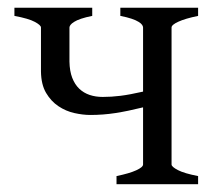

<svg xmlns="http://www.w3.org/2000/svg" viewBox="-20 -474 557 494"><path d="M279.8 0V-21Q313 -27.8 330.6 -35.9Q348.1 -43.9 348.1 -50.8V-197.8Q308.6 -188 276.9 -183.1Q245.1 -178.2 212.4 -178.2Q193.4 -178.2 171.4 -183.1Q149.4 -188 130.4 -200.7Q111.3 -213.4 98.6 -234.9Q85.9 -256.3 85.4 -290V-403.3Q85.4 -409.2 69.6 -417.7Q53.7 -426.3 17.1 -433.1V-454.1H217.3V-433.1Q200.2 -429.7 188.7 -425.8Q177.2 -421.9 170.7 -417.7Q164.1 -413.6 161.4 -409.9Q158.7 -406.2 158.7 -403.3V-315.4Q159.2 -291 165.8 -273.9Q172.4 -256.8 183.8 -245.8Q195.3 -234.9 210.7 -229.7Q226.1 -224.6 244.1 -224.6Q255.4 -224.6 266.6 -225.3Q277.8 -226.1 290 -227.5Q302.2 -229 316.4 -231.7Q330.6 -234.4 348.1 -238.3V-403.3Q348.1 -406.2 345.7 -409.9Q343.3 -413.6 336.7 -417.7Q330.1 -421.9 318.6 -425.8Q307.1 -429.7 289.6 -433.1V-454.1H489.7V-433.1Q456.5 -426.3 439 -418.2Q421.4 -410.2 421.4 -403.3V-50.8Q421.4 -44.9 437.7 -36.4Q454.1 -27.8 489.7 -21V0Z"/></svg>

Font: Gentium Plus
Style: Regular
Weight: 400
Designer: J. Victor Gaultney, Annie Olsen, Iska Routamaa
Foundry: SIL International
Version: Version 1.510